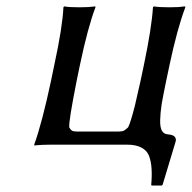

<svg xmlns="http://www.w3.org/2000/svg" viewBox="-20 -452 601 600"><path d="M499.5 -200.2Q490.2 -155.3 485.4 -127.9Q481 -99.1 480.5 -76.7Q480 -54.2 485.8 -43.9Q491.7 -33.2 503.9 -32.2Q520.5 -30.8 525.6 -25.1Q530.8 -19.5 529.3 -11.2L488.3 125L485.8 127.9H453.6L452.6 125Q455.1 97.7 453.6 74.7Q452.1 51.8 445.8 35.2Q439.5 18.6 422.1 9.3Q404.8 0 376 0H140.1Q125 0 111.8 0.7Q98.6 1.5 92.8 2L87.4 2.9L86.9 0Q111.3 -67.4 139.6 -200.2L149.9 -250Q175.3 -367.2 178.2 -429.2L180.7 -432.1Q193.8 -429.2 228 -429.2Q243.7 -429.2 256.1 -429.9Q268.6 -430.7 273.4 -431.6L277.8 -432.1L278.3 -429.2Q254.4 -366.2 230 -250L219.7 -200.2Q194.8 -74.7 196.3 -54.2Q200.2 -46.9 204.6 -43.9Q209 -41 219.7 -41H351.6Q361.8 -41 367.4 -43.9Q373 -46.9 380.4 -54.2Q388.2 -69.3 401.4 -121.1Q412.1 -166.5 419.4 -200.2L429.7 -249Q454.1 -365.7 458 -429.2L460.9 -432.1Q475.1 -429.2 509.3 -429.2Q524.9 -429.2 537.1 -429.9Q549.3 -430.7 553.7 -431.6L558.6 -432.1L559.1 -429.2Q533.7 -361.8 509.8 -249Z"/></svg>

Font: Linux Biolinum G
Style: Italic
Weight: 400
Italic angle: -12°
Designer: Philipp H. Poll
Foundry: Philipp H. Poll
Version: Version 0.5.1